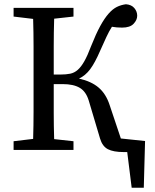

<svg xmlns="http://www.w3.org/2000/svg" viewBox="-20 -706 729 904"><path d="M44 0V-41L136 -52Q138 -115 138 -179.5Q138 -244 138 -310V-359Q138 -424 138 -488Q138 -552 136 -617L44 -628V-669H326V-628L235 -618Q233 -554 233 -488Q233 -422 233 -355H264Q291 -355 310.5 -359Q330 -363 346 -377Q362 -391 377 -417.5Q392 -444 409 -489Q432 -547 452 -583.5Q472 -620 491.5 -642Q511 -664 530.5 -673.5Q550 -683 573 -686Q599 -684 612.5 -668Q626 -652 626 -632Q626 -612 609 -594Q592 -576 555 -576Q542 -576 530 -577Q518 -578 507 -580Q493 -558 481 -532Q469 -506 452 -468Q427 -410 404.5 -380Q382 -350 352 -336Q410 -323 444.5 -293.5Q479 -264 496 -212L549 -54L663 -42L657 178H600L579 10H563Q514 10 488 -3.5Q462 -17 451 -54L398 -232Q385 -275 355.5 -292.5Q326 -310 275 -310H233Q233 -238 233 -175Q233 -112 235 -51L326 -41V0Z"/></svg>

Font: Source Serif Pro
Style: Regular
Weight: 400
Designer: Frank Grießhammer
Foundry: Adobe Systems Incorporated
Version: Version 2.000;PS 1.000;hotconv 16.6.51;makeotf.lib2.5.65220